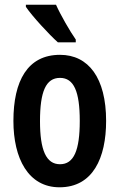

<svg xmlns="http://www.w3.org/2000/svg" viewBox="-20 -786 509 816"><path d="M218 -766H90V-757C116 -718 189 -639 226 -606H302V-618C278 -652 237 -723 218 -766ZM431 -272C431 -455 356 -553 235 -553C97 -553 37 -442 37 -272C37 -113 100 10 233 10C375 10 431 -115 431 -272ZM150 -271C150 -397 175 -455 235 -455C294 -455 319 -397 319 -272C319 -147 294 -88 235 -88C176 -88 150 -148 150 -271Z"/></svg>

Font: Noto Sans Gurmukhi UI ExtraCondensed SemiBold
Style: Regular
Weight: 600
Width: 2
Designer: Jelle Bosma - Monotype Design Team
Foundry: Monotype Imaging Inc.
Version: Version 2.004